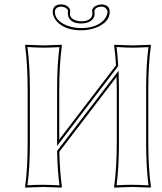

<svg xmlns="http://www.w3.org/2000/svg" viewBox="-20 -852 740 875"><path d="M350.1 -754.9Q391.1 -754.9 399.9 -781.2Q400.9 -785.6 400.9 -789.1Q400.9 -792 400.4 -798.3Q399.9 -801.3 399.9 -801.8Q399.9 -819.8 424.8 -828.6Q434.1 -831.5 442.9 -832Q479 -830.6 480 -798.8Q480 -751 418.9 -726.6Q386.2 -713.9 350.1 -713.9Q277.3 -713.9 239.7 -753.4Q220.7 -774.4 220.2 -798.8Q222.2 -831.1 256.8 -832Q286.1 -832 297.4 -811.5Q299.8 -806.2 299.8 -801.8Q299.8 -800.8 299.8 -798.3Q299.3 -792 298.8 -789.1Q298.8 -766.1 329.1 -757.8Q339.4 -754.9 350.1 -754.9ZM106 -444.8Q106 -559.6 94.2 -645L96.2 -647.9Q97.7 -647.9 178.2 -645L261.2 -647.9L262.2 -645Q250.5 -564.9 250 -444.8V-216.3L508.8 -554.2Q505.9 -604.5 500 -645L502 -647.9Q503.4 -647.9 584 -645L667 -647.9L668 -645Q656.2 -564.9 655.8 -444.8V-200.2Q655.8 -85.4 668 0L666 2.9Q664.6 2.9 584 0L501 2.9L500 0Q511.7 -81.5 512.2 -200.2V-444.8Q512.2 -472.7 511.2 -501.5L250.5 -160.6Q252.4 -68.8 262.2 0L259.8 2.9Q258.3 2.9 178.2 0L95.2 2.9L94.2 0Q106 -81.5 106 -200.2ZM350.1 -745.1Q305.7 -745.1 292.5 -773.9Q289.6 -781.7 289.1 -789.1Q289.1 -792 290 -802.2Q289.6 -811.5 274.4 -818.4Q265.6 -821.8 256.8 -821.8Q231 -818.8 230 -798.8Q230 -758.3 283.7 -736.3Q314.5 -724.1 350.1 -724.1Q420.4 -724.1 454.6 -762.2Q469.2 -779.8 470.2 -798.8Q465.3 -820.3 442.9 -821.8Q418.9 -821.8 411.1 -805.7Q410.2 -803.2 410.2 -802.2Q411.1 -793.9 411.1 -789.1Q411.1 -759.8 375.5 -748.5Q363.3 -745.1 350.1 -745.1ZM116.2 -444.8V-200.2Q116.2 -87.4 105 -7.8Q149.4 -10.3 178.2 -9.8Q207 -9.8 251 -7.3Q242.2 -75.7 240.2 -160.6V-164.1L520.5 -529.8L521 -501Q522 -471.2 522 -444.8V-200.2Q522 -87.4 511.2 -7.8Q555.7 -10.3 584 -9.8Q612.8 -9.8 656.7 -7.3Q646 -91.8 646 -200.2V-444.8Q646 -558.1 656.7 -637.2Q612.3 -634.8 584 -634.8Q555.2 -634.8 511.2 -637.7Q516.1 -599.1 518.6 -554.7L519 -551.3L240.2 -187V-444.8Q240.2 -558.1 251 -637.2Q206.5 -634.8 178.2 -634.8Q149.4 -634.8 105 -637.7Q116.2 -552.7 116.2 -444.8Z"/></svg>

Font: Linux Biolinum Outline O
Style: Bold
Weight: 700
Designer: Philipp H. Poll
Foundry: Philipp H. Poll
Version: Version 0.9.2